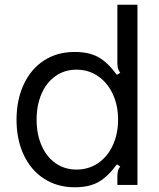

<svg xmlns="http://www.w3.org/2000/svg" viewBox="-20 -783 674 813"><path d="M50 -276Q50 -360 80.5 -425.5Q111 -491 166.5 -527Q222 -563 296 -563Q357 -563 396.5 -541Q436 -519 475 -466L489 -475Q482 -484 479.5 -493.5Q477 -503 477 -517V-763H562V0H477V-36Q477 -50 479.5 -59.5Q482 -69 489 -78L475 -87Q436 -34 396.5 -12Q357 10 296 10Q223 10 167 -26Q111 -62 80.5 -127Q50 -192 50 -276ZM480 -276Q480 -337 457.5 -385Q435 -433 395 -460.5Q355 -488 304 -488Q253 -488 214.5 -460.5Q176 -433 155.5 -385Q135 -337 135 -276Q135 -216 155.5 -168Q176 -120 214.5 -92.5Q253 -65 304 -65Q355 -65 395 -92Q435 -119 457.5 -167.5Q480 -216 480 -276Z"/></svg>

Font: Open Sauce Sans
Style: Regular
Weight: 400
Designer: Alfredo Marco Pradil
Foundry: Creative Sauce Fz LLC
Version: Version 1.477